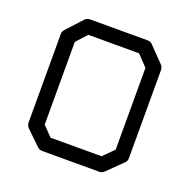

<svg xmlns="http://www.w3.org/2000/svg" viewBox="-103 -698 746 750"><g transform="rotate(20 270.0 -323.5)"><path d="M122 -494V-150L161 -110H373L416 -153V-493L373 -538H162ZM70 -526 127 -588Q135 -597 149 -597H386Q401 -597 408 -588L468 -526Q476 -518 476 -505V-140Q476 -126 467 -119L406 -59Q397 -50 385 -50H149Q136 -50 128 -58L69 -115Q60 -124 60 -137V-506Q60 -516 70 -526Z"/></g></svg>

Font: IBM 3270
Style: Regular
Weight: 400
Monospace: yes
Version: Version 2.3.1